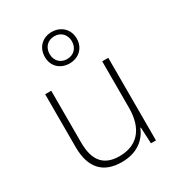

<svg xmlns="http://www.w3.org/2000/svg" viewBox="-193 -934 985 1067"><g transform="rotate(-30 300.0 -401.0)"><path d="M299 -610C357 -610 402 -649 402 -711C402 -771 357 -812 299 -812C241 -812 197 -772 197 -710C197 -646 244 -610 299 -610ZM299 -638C258 -638 228 -667 228 -710C228 -753 256 -784 300 -784C343 -784 371 -753 371 -711C371 -668 342 -638 299 -638ZM277 10C379 10 435 -43 460 -104H463L468 0H500V-530H461V-233C461 -93 392 -25 282 -25C184 -25 134 -79 134 -197V-530H95V-191C95 -59 156 10 277 10Z"/></g></svg>

Font: Noto Sans Mono ExtraLight
Style: Regular
Weight: 200
Designer: Monotype Design Team
Foundry: Monotype Imaging Inc.
Version: Version 2.014